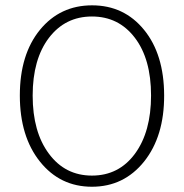

<svg xmlns="http://www.w3.org/2000/svg" viewBox="-20 -691 692 723"><path d="M326.2 -29.8Q427.7 -29.8 488.3 -112.3Q548.8 -194.8 548.8 -331.5Q548.8 -468.8 487.8 -548.8Q426.8 -628.9 326.2 -628.9Q225.6 -628.9 164.1 -548.3Q103 -467.8 103 -331.1Q103 -194.3 164.1 -112.3Q225.1 -29.8 326.2 -29.8ZM130.4 -578.6Q206.1 -670.9 326.7 -670.9Q447.3 -670.9 522.5 -578.6Q597.7 -486.3 598.1 -332Q598.6 -177.7 522.5 -82.5Q446.3 12.2 326.2 12.2Q206.1 12.2 130.4 -82.5Q54.7 -177.2 54.7 -331.5Q54.7 -485.8 130.4 -578.6Z"/></svg>

Font: SourceSansPro-Light
Style: Regular
Weight: 300
Designer: Paul D. Hunt
Foundry: Adobe Systems Incorporated
Version: Version 2.020;PS 2.0;hotconv 1.0.86;makeotf.lib2.5.63406